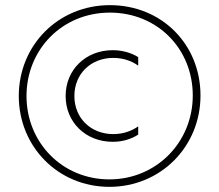

<svg xmlns="http://www.w3.org/2000/svg" viewBox="-20 -723 851 746"><path d="M405 3C604 3 759 -153 759 -352C759 -551 608 -703 407 -703C206 -703 53 -547 53 -350C53 -153 206 3 405 3ZM405 -26C222 -26 83 -169 83 -350C83 -531 222 -674 407 -674C591 -674 729 -534 729 -352C729 -170 587 -26 405 -26ZM517 -200V-232C490 -213 457 -202 420 -202C333 -202 269 -264 269 -350C269 -436 333 -498 420 -498C456 -498 489 -488 517 -468V-501C490 -518 455 -528 418 -528C313 -528 235 -452 235 -350C235 -248 313 -172 418 -172C455 -172 489 -182 517 -200Z"/></svg>

Font: Chess Sans Light
Style: Regular
Weight: 300
Designer: Wolf Bōese
Foundry: Wolf Bōese
Version: Version 7.223;Glyphs 3.3 (3306)